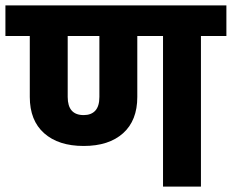

<svg xmlns="http://www.w3.org/2000/svg" viewBox="-40 -689 856 709"><path d="M796 -556H702V0H562V-556H467V-331Q467 -244 414.5 -197Q362 -150 269 -150Q176 -150 123 -197Q70 -244 70 -331V-556H-20V-669H796ZM327 -556H210V-331Q210 -264 269 -264Q297 -264 312 -280.5Q327 -297 327 -331Z"/></svg>

Font: Martel Sans ExtraBold
Style: Regular
Weight: 800
Designer: Dan Reynolds and Mathieu Réguer
Foundry: Dan Reynolds and Mathieu Réguer
Version: Version 1.002; ttfautohint (v1.1) -l 5 -r 5 -G 72 -x 0 -D la